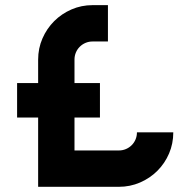

<svg xmlns="http://www.w3.org/2000/svg" viewBox="-20 -720 721 740"><path d="M647.9 -210Q647.9 -166.5 631.6 -128.4Q615.2 -90.3 586.7 -61.8Q558.1 -33.2 519.8 -16.6Q481.4 0 438 0H127V-267.1H45.9V-399.9H127V-490.2Q127 -533.7 143.6 -571.8Q160.2 -609.9 188.7 -638.4Q217.3 -667 255.4 -683.6Q293.5 -700.2 336.9 -700.2H396V-560.1H336.9Q322.3 -560.1 309.6 -554.7Q296.9 -549.3 287.4 -539.8Q277.8 -530.3 272.5 -517.6Q267.1 -504.9 267.1 -490.2V-399.9H365.2V-267.1H267.1V-140.1H438Q452.6 -140.1 465.3 -145.5Q478 -150.9 487.5 -160.4Q497.1 -169.9 502.4 -182.6Q507.8 -195.3 507.8 -210Z"/></svg>

Font: Righteous
Style: Regular
Weight: 400
Version: Version 1.000